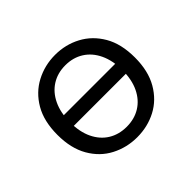

<svg xmlns="http://www.w3.org/2000/svg" viewBox="-121 -664 841 841"><g transform="rotate(-45 300.0 -243.0)"><path d="M300 12Q236 12 181 -16.5Q126 -45 93 -102Q60 -159 60 -242.5Q60 -327 93 -383.5Q126 -440 181 -469Q236 -498 300.5 -498Q365 -498 419.5 -469Q474 -440 507 -383.5Q540 -327 540 -242.5Q540 -159 507 -102Q474 -45 419.6 -16.5Q365.3 12 300 12ZM300 -53Q348 -53 384.5 -75.5Q421 -98 441.5 -140.4Q462 -182.9 462 -242Q462 -301.6 441.5 -344.8Q421 -388 384.5 -411Q348 -434 300 -434Q252 -434 215.5 -411Q179 -388 158.5 -344.9Q138 -301.9 138 -242.4Q138 -183 158.5 -140.5Q179 -98 215.5 -75.5Q252 -53 300 -53ZM120 -220V-284H476V-220Z"/></g></svg>

Font: Source Code Pro ExtraLight
Style: Regular
Weight: 200
Monospace: yes
Designer: Paul D. Hunt, Teo Tuominen
Foundry: Adobe
Version: Version 1.026;hotconv 1.1.0;makeotfexe 2.6.0